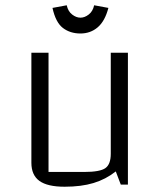

<svg xmlns="http://www.w3.org/2000/svg" viewBox="-20 -700 609 728"><path d="M465 -500V0H438L419 -50Q381 -20 334.5 -6Q288 8 225 8Q160 8 129.5 -14Q99 -36 99 -83V-500H164V-48H299Q359 -48 379.5 -62.5Q400 -77 400 -117V-500ZM285 -573Q246 -573 218.5 -594Q191 -615 179 -670L233 -680Q238 -657 253.5 -645Q269 -633 285 -633Q301 -633 316.5 -645Q332 -657 337 -680L391 -670Q378 -620 350.5 -596.5Q323 -573 285 -573Z"/></svg>

Font: Changa ExtraLight
Style: Regular
Weight: 250
Designer: Eduardo Rodriguez Tunni
Foundry: Eduardo Rodriguez Tunni
Version: Version 3.002; ttfautohint (v1.8.2)